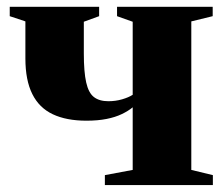

<svg xmlns="http://www.w3.org/2000/svg" viewBox="-20 -532 644 552"><path d="M281.5 0V-28.5L361.5 -43.5V-223.5Q349 -213 330.2 -204Q311.5 -195 286.2 -190Q261 -185 228.5 -185Q171 -185 131.8 -203.5Q92.5 -222 72.8 -261.8Q53 -301.5 53 -364V-470.5L8 -485.5V-512.5H265V-485.5L221 -469.5V-378.5Q221 -325 227.8 -295Q234.5 -265 250 -253Q265.5 -241 291.5 -241Q312.5 -241 331.2 -246.5Q350 -252 361.5 -259.5V-469.5L316.5 -485.5V-512.5H591.5V-485.5L530 -470.5V-43.5L592 -28.5V0Z"/></svg>

Font: Merriweather 120pt Black
Style: Regular
Weight: 900
Designer: Eben Sorkin
Foundry: Eben Sorkin
Version: Version 2.100